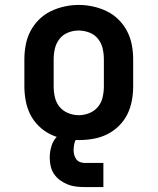

<svg xmlns="http://www.w3.org/2000/svg" viewBox="-20 -561 640 780"><path d="M300 8Q271 8 241.5 3Q212 -2 185.5 -15Q159 -28 137.5 -49Q116 -70 103 -96Q90 -122 84.5 -151.5Q79 -181 79 -210V-320Q79 -349 84.5 -378.5Q90 -408 103.5 -434Q117 -460 138 -481Q159 -502 185.5 -515Q212 -528 241.5 -534.5Q271 -541 300 -541Q329 -541 358.5 -534.5Q388 -528 414.5 -515Q441 -502 462 -481Q483 -460 496.5 -434Q510 -408 515.5 -378.5Q521 -349 521 -320V-210Q521 -181 515.5 -151.5Q510 -122 497 -96Q484 -70 462.5 -49Q441 -28 414.5 -15Q388 -2 358.5 3Q329 8 300 8ZM300 -93Q322 -93 343 -101.5Q364 -110 378 -127Q392 -144 397 -166Q402 -188 402 -210V-320Q402 -342 397 -364Q392 -386 378 -403.5Q364 -421 342.5 -429Q321 -437 299 -437Q277 -437 256 -428.5Q235 -420 221.5 -402.5Q208 -385 203 -363.5Q198 -342 198 -320V-210Q198 -188 203 -166Q208 -144 222 -127Q236 -110 257 -101.5Q278 -93 300 -93ZM325 199Q307 199 289.5 197Q272 195 255.5 188.5Q239 182 224.5 171.5Q210 161 200 146.5Q190 132 186 114.5Q182 97 182 79Q182 56 189 32.5Q196 9 213 -7.5Q230 -24 253 -31Q276 -38 300 -38V0Q293 0 288.5 6.5Q284 13 282.5 20Q281 27 280 34Q279 41 279 48Q279 58 281.5 68Q284 78 290 86Q296 94 305.5 97.5Q315 101 325 101H400V199Z"/></svg>

Font: Iosevka Curly Slab Extended
Style: Bold
Weight: 700
Width: 7
Monospace: yes
Designer: Belleve Invis
Foundry: Belleve Invis
Version: Version 11.1.0; ttfautohint (v1.8.3)